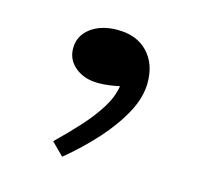

<svg xmlns="http://www.w3.org/2000/svg" viewBox="-59 -179 457 439"><g transform="rotate(15 169.5 40.5)"><path d="M122 197 93 168Q122 140 146.5 113Q171 86 187.5 59.5Q204 33 208 7Q199 9 185.5 11Q172 13 158 13Q125 13 103.5 -4.5Q82 -22 82 -49Q82 -79 106.5 -97.5Q131 -116 170 -116Q215 -116 241 -89Q267 -62 267 -17Q267 18 247 55Q227 92 194.5 128Q162 164 122 197Z"/></g></svg>

Font: BioRhyme SemiExpanded
Style: Regular
Weight: 400
Width: 6
Designer: Aoife Mooney
Foundry: Aoife Mooney Type
Version: Version 1.600;gftools[0.9.33]